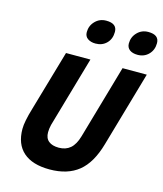

<svg xmlns="http://www.w3.org/2000/svg" viewBox="-131 -991 938 1102"><g transform="rotate(15 338.5 -439.5)"><path d="M335.9 -751Q308.1 -751 289.6 -763.7Q271 -776.4 271 -801.8Q271 -839.8 297.4 -866.9Q323.7 -894 362.8 -894Q426.8 -894 426.8 -844.2Q426.8 -802.2 401.1 -776.6Q375.5 -751 335.9 -751ZM585.9 -751Q555.7 -751 538.3 -764.2Q521 -777.3 521 -801.8Q521 -839.8 547.4 -866.9Q573.7 -894 612.8 -894Q676.8 -894 676.8 -844.2Q676.8 -803.7 650.9 -777.3Q625 -751 585.9 -751ZM397 -216.8 522.9 -654.8H667L538.1 -207Q504.9 -90.3 439.5 -37.6Q374 15.1 268.1 15.1Q165.5 15.1 111.8 -32.2Q58.1 -79.6 58.1 -169.9Q58.1 -213.4 83 -295.9L187 -654.8H332L210.9 -233.9Q205.1 -210 205.1 -189Q205.1 -153.8 226.6 -136.5Q248 -119.1 287.1 -119.1Q328.1 -119.1 355.2 -142.3Q382.3 -165.5 397 -216.8Z"/></g></svg>

Font: IntelOne Mono Bold
Style: Italic
Weight: 700
Italic angle: -16°
Designer: Fred Shallcrass
Foundry: Frere-Jones Type LLC
Version: Version 1.200;hotconv 1.1.0;makeotfexe 2.6.0;FJTRelease1.2